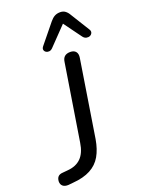

<svg xmlns="http://www.w3.org/2000/svg" viewBox="-222 -1026 821 1110"><g transform="rotate(-20 189.0 -470.5)"><path d="M-1 7Q-23 8 -35 -2Q-47 -12 -47 -31Q-46 -50 -36.5 -60Q-27 -70 -8 -71L24 -74Q76 -78 106.5 -108.5Q137 -139 146 -199L221 -669Q224 -691 236.5 -701.5Q249 -712 271 -712Q294 -712 305 -698.5Q316 -685 312 -661L237 -188Q227 -129 203.5 -88Q180 -47 137 -24Q94 -1 29 4ZM180 -768Q170 -758 159 -757Q148 -756 139.5 -761.5Q131 -767 129 -776.5Q127 -786 136 -797L232 -915Q246 -932 260.5 -940Q275 -948 295 -948Q313 -948 326 -938.5Q339 -929 349 -911L419 -798Q428 -785 424 -774.5Q420 -764 410 -759.5Q400 -755 388 -757.5Q376 -760 367 -772L288 -880Z"/></g></svg>

Font: Nunito ExtraLight Medium
Style: Italic
Weight: 500
Italic angle: -9°
Version: Version 3.602